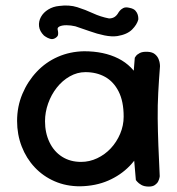

<svg xmlns="http://www.w3.org/2000/svg" viewBox="-20 -689 653 708"><path d="M275 -2Q224 -2 181.5 -20.5Q139 -39 108 -72Q77 -105 60 -149Q43 -193 43 -243Q43 -296 62.5 -342.5Q82 -389 115.5 -424.5Q149 -460 193.5 -479.5Q238 -499 290 -500Q363 -500 416 -473.5Q469 -447 497.5 -391.5Q526 -336 526 -250Q526 -200 508.5 -155.5Q491 -111 458 -77Q425 -43 379 -23Q333 -3 275 -2ZM279 -92Q310 -92 338.5 -105.5Q367 -119 388.5 -142Q410 -165 423 -195.5Q436 -226 436 -259Q436 -315 417.5 -351.5Q399 -388 367.5 -405.5Q336 -423 295 -423Q265 -423 237.5 -407.5Q210 -392 189.5 -366Q169 -340 157.5 -307.5Q146 -275 146 -242Q146 -199 162.5 -164.5Q179 -130 209 -111Q239 -92 279 -92ZM529 -1Q512 -1 501.5 -7Q491 -13 486 -19Q481 -25 481 -25Q474 -98 470 -170.5Q466 -243 468 -319Q470 -395 477 -476Q477 -476 481 -482Q485 -488 495.5 -493.5Q506 -499 525 -498Q542 -497 551.5 -489Q561 -481 565 -470.5Q569 -460 569.5 -452.5Q570 -445 570 -445Q566 -394 563.5 -347Q561 -300 561.5 -252.5Q562 -205 564 -153Q566 -101 569 -39Q569 -39 568 -33.5Q567 -28 563.5 -20.5Q560 -13 551.5 -7Q543 -1 529 -1ZM183 -548Q174 -543 164.5 -546Q155 -549 148.5 -553.5Q142 -558 142 -558Q126 -574 124 -592Q122 -610 131 -626.5Q140 -643 158 -654Q176 -665 198 -667Q235 -672 265 -662.5Q295 -653 323 -640Q351 -627 382 -621Q394 -621 402.5 -626.5Q411 -632 417 -643Q417 -643 421 -648.5Q425 -654 434 -659Q443 -664 458 -660Q473 -657 479.5 -649.5Q486 -642 488 -634.5Q490 -627 490 -622Q490 -617 490 -617Q485 -598 467 -580Q449 -562 413 -556Q392 -553 365 -558.5Q338 -564 310.5 -574Q283 -584 258 -592Q241 -596 225 -596Q209 -596 199.5 -591.5Q190 -587 193 -578Q193 -578 194 -572.5Q195 -567 194 -560.5Q193 -554 183 -548Z"/></svg>

Font: Sour Gummy
Style: Regular
Weight: 400
Designer: Stefie Justprince
Foundry: Eifetstype
Version: Version 1.000